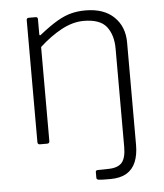

<svg xmlns="http://www.w3.org/2000/svg" viewBox="-52 -586 683 801"><g transform="rotate(-5 290.0 -185.0)"><path d="M335 -540Q412 -540 454.5 -499Q497 -458 497 -392V37Q497 79 484.5 109Q472 139 445.5 154.5Q419 170 378 170Q339 170 329.5 168.5Q320 167 320 160V136Q320 132 321.5 130.5Q323 129 327 128L376 127Q414 126 430.5 106.5Q447 87 447 41V-370Q447 -427 420 -462Q393 -497 324 -497Q279 -497 232 -472Q185 -447 138 -404V-10Q138 0 128 0H98Q88 0 88 -10V-520Q88 -530 97 -530H126Q135 -530 135 -521V-459Q135 -454 137 -453Q139 -452 143 -456Q186 -490 217 -508Q248 -526 276 -533Q304 -540 335 -540Z"/></g></svg>

Font: Libre Franklin ExtraLight
Style: Regular
Weight: 250
Designer: Pablo Impallari, Rodrigo Fuenzalida, Nhung Nguyen
Foundry: Impallari Type
Version: Version 3.000